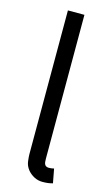

<svg xmlns="http://www.w3.org/2000/svg" viewBox="-116 -773 469 823"><g transform="rotate(15 118.5 -361.0)"><path d="M78.1 -730.5H151.4V-93.3Q151.4 -85.4 152.1 -77.6Q152.8 -69.8 156.7 -64.5Q162.1 -57.6 173.8 -57.6Q184.6 -57.6 196.3 -60.5L208 2Q188.5 7.8 163.1 7.8Q142.6 7.8 125.5 -1.2Q108.4 -10.3 96.7 -24.4Q83 -41.5 80.6 -61.3Q78.1 -81.1 78.1 -93.3Z"/></g></svg>

Font: Gidole
Style: Regular
Weight: 400
Version: Version 2.100; ttfautohint (v1.8.4.7-5d5b)